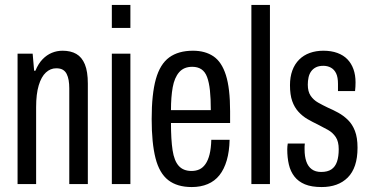

<svg xmlns="http://www.w3.org/2000/svg" viewBox="-20 -744 1490 776"><path d="M51 0V-527H112L118 -458H123Q135 -487 152 -504.5Q169 -522 189.5 -530.5Q210 -539 233 -539Q266 -539 288.5 -526Q311 -513 323 -484Q335 -455 335 -406V0H260V-387Q260 -405 257.5 -419.5Q255 -434 249.5 -445Q244 -456 234 -462Q224 -468 207 -468Q184 -468 165.5 -451Q147 -434 136.5 -399Q126 -364 126 -311V0Z M432 -631V-724H507V-631ZM432 0V-527H507V0Z M755 12Q696 12 660 -16Q624 -44 608.5 -105Q593 -166 593 -263Q593 -364 610 -424.5Q627 -485 664 -512Q701 -539 760 -539Q809 -539 842.5 -516.5Q876 -494 893 -440.5Q910 -387 910 -294V-247H671Q671 -180 677.5 -137Q684 -94 702.5 -73.5Q721 -53 754 -53Q772 -53 786 -59.5Q800 -66 810.5 -81Q821 -96 827 -120Q833 -144 834 -179H908Q907 -132 896.5 -96Q886 -60 867 -36Q848 -12 819.5 0Q791 12 755 12ZM671 -299H832Q832 -346 828.5 -378.5Q825 -411 817 -432.5Q809 -454 794 -464Q779 -474 757 -474Q723 -474 704 -452Q685 -430 678 -391Q671 -352 671 -299Z M996 0V-724H1071V0Z M1280 12Q1239 12 1212.5 1Q1186 -10 1170 -30.5Q1154 -51 1147.5 -79Q1141 -107 1141 -140Q1141 -146 1141.5 -152Q1142 -158 1143 -164H1212Q1211 -158 1211 -152Q1211 -146 1211 -140Q1211 -112 1218 -91.5Q1225 -71 1240 -60Q1255 -49 1278 -49Q1304 -49 1319.5 -59.5Q1335 -70 1342 -90.5Q1349 -111 1349 -141Q1349 -172 1337 -190Q1325 -208 1305.5 -219Q1286 -230 1264 -241Q1243 -251 1223 -262.5Q1203 -274 1186.5 -292Q1170 -310 1161 -335.5Q1152 -361 1152 -400Q1152 -433 1161.5 -459Q1171 -485 1189 -503Q1207 -521 1232 -530Q1257 -539 1287 -539Q1319 -539 1343.5 -530Q1368 -521 1384 -504.5Q1400 -488 1408.5 -464.5Q1417 -441 1417 -411Q1417 -403 1416.5 -393.5Q1416 -384 1415 -376H1346V-405Q1346 -432 1338.5 -447.5Q1331 -463 1317.5 -470.5Q1304 -478 1287 -478Q1269 -478 1257 -472Q1245 -466 1237.5 -455.5Q1230 -445 1227 -431Q1224 -417 1224 -402Q1224 -374 1235.5 -357Q1247 -340 1265.5 -329.5Q1284 -319 1305 -309Q1326 -300 1347 -288.5Q1368 -277 1386 -259.5Q1404 -242 1414.5 -215Q1425 -188 1425 -147Q1425 -106 1415 -76Q1405 -46 1385.5 -26.5Q1366 -7 1339.5 2.5Q1313 12 1280 12Z"/></svg>

Font: Archivo ExtraCondensed
Style: Regular
Weight: 400
Width: 2
Designer: Hector Gatti
Foundry: Omnibus-Type
Version: Version 2.001